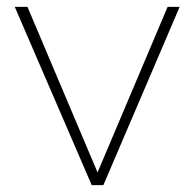

<svg xmlns="http://www.w3.org/2000/svg" viewBox="-20 -539 565 559"><path d="M247 0H281L503 -519H468L264 -37L60 -519H23Z"/></svg>

Font: Chess Sans ExtraLight
Style: Regular
Weight: 275
Designer: Wolf Bōese
Foundry: Wolf Bōese
Version: Version 7.223;Glyphs 3.3 (3306)